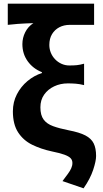

<svg xmlns="http://www.w3.org/2000/svg" viewBox="-20 -818 561 1049"><path d="M436.6 210.9 321.4 171.4Q338.7 148.5 350.7 132.1Q362.7 115.8 369.1 101.6Q375.6 87.4 375.6 72.4Q375.6 56.8 365.7 46.3Q355.9 35.9 331.6 27Q307.3 18.2 262.4 9Q203.9 -3.6 155.7 -27.2Q107.6 -50.9 79 -94.8Q50.4 -138.7 50.4 -209.7Q50.4 -260.4 72.2 -302.6Q94 -344.9 130.1 -375.1Q166.2 -405.3 209 -418.9V-423.6Q160 -443.3 131.2 -483.6Q102.3 -524 102.3 -577Q102.3 -611.1 117.7 -641.8Q133.1 -672.6 162.2 -691.5Q138.7 -690.7 118.9 -689.9Q99.1 -689.1 76.8 -687.4Q54.4 -685.8 22.5 -682.2V-797.9H494.1V-682.2H361.9Q329.7 -682.2 304.5 -669.2Q279.3 -656.1 264.4 -631.7Q249.5 -607.2 249.5 -572.4Q249.5 -550.2 257.7 -530Q265.9 -509.9 280.9 -494.3Q295.8 -478.6 316 -469.4Q336.1 -460.3 359 -460.3Q382.9 -460.3 399.6 -462Q416.3 -463.6 439.4 -470V-353Q415.1 -359.1 394.1 -360.7Q373.1 -362.4 350.8 -362.4Q310.2 -362.4 276 -346.3Q241.8 -330.2 221.3 -301.1Q200.7 -272 200.7 -231.7Q200.7 -188.8 218.2 -165Q235.7 -141.1 270.4 -128.6Q305.2 -116 355 -106.2Q414.1 -94.9 446.4 -78.1Q478.8 -61.2 491.9 -34.5Q505 -7.8 505 34.3Q505 61.8 489 110.1Q473.1 158.4 436.6 210.9Z"/></svg>

Font: Noto Sans JP
Style: Regular
Weight: 100
Designer: Ryoko NISHIZUKA 西塚涼子 (kana, bopomofo & ideographs); Paul D. Hunt (Latin, Greek & Cyrillic); Sandoll Communications 산돌커뮤니
Foundry: Adobe
Version: Version 2.004;hotconv 1.0.118;makeotfexe 2.5.65603